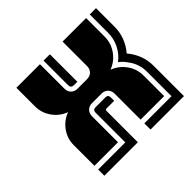

<svg xmlns="http://www.w3.org/2000/svg" viewBox="-138 -627 835 835"><g transform="rotate(-45 280.0 -209.5)"><path d="M549.8 61H344.2V22.9H511.2V-127Q511.2 -175.8 482.9 -212.9Q468.3 -234.4 451.2 -246.1Q479 -267.1 495.1 -298.8Q511.2 -330.6 511.2 -366.2V-480H549.8V-366.2Q549.8 -299.8 504.9 -246.1Q549.8 -192.4 549.8 -126ZM488.8 0H344.2V-160.2Q344.2 -177.7 333 -189Q321.8 -200.2 304.2 -200.2H245.1Q227.5 -200.2 216.3 -189Q205.1 -177.7 205.1 -160.2V0H60.1V-127Q60.1 -167.5 83.5 -200Q106.9 -232.4 144 -246.1Q106.9 -259.8 83.5 -292.5Q60.1 -325.2 60.1 -366.2V-480H205.1V-329.1Q205.1 -311.5 216.3 -300.3Q227.5 -289.1 245.1 -289.1H304.2Q321.8 -289.1 333 -300.3Q344.2 -311.5 344.2 -329.1V-480H488.8V-366.2Q488.8 -325.2 465.3 -292.5Q441.9 -259.8 404.8 -246.1Q441.9 -232.4 465.3 -200Q488.8 -167.5 488.8 -127ZM266.1 -311H245.1Q227.1 -311 227.1 -329.1V-480H266.1ZM320.8 -139.2H273.9Q266.1 -139.2 266.1 -130.9V61H60.1V22.9H227.1V-160.2Q227.1 -176.8 245.1 -176.8H304.2Q320.8 -176.8 320.8 -160.2Z"/></g></svg>

Font: Laconic
Style: Shadow
Weight: 900
Width: 6
Designer: Robby Woodard
Version: Version 1.000